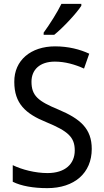

<svg xmlns="http://www.w3.org/2000/svg" viewBox="-20 -964 539 994"><path d="M401 -934V-944H298C276 -899 238 -839 206 -795V-784H261C306 -820 376 -895 401 -934ZM455 -193C455 -298 396 -349 282 -397C178 -440 143 -468 143 -541C143 -602 185 -645 264 -645C317 -645 369 -630 415 -609L442 -686C395 -708 335 -724 265 -724C140 -724 53 -652 54 -540C54 -428 112 -375 221 -331C332 -285 367 -254 367 -185C367 -116 318 -68 226 -68C162 -68 93 -86 46 -109V-23C90 -1 153 10 225 10C365 10 455 -68 455 -193Z"/></svg>

Font: Noto Sans Thai Looped SemiCondensed
Style: Regular
Weight: 400
Width: 4
Designer: Sasikarn Vongin, Ben Mitchell
Foundry: The Fontpad Ltd
Version: Version 1.001